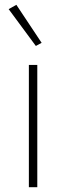

<svg xmlns="http://www.w3.org/2000/svg" viewBox="-20 -778 275 798"><path d="M100 0V-508H135V0ZM16 -740 48 -758 153 -600 129 -587Z"/></svg>

Font: IBM Plex Sans Devanagari ExtraLight
Style: Regular
Weight: 200
Designer: Mike Abbink, Paul van der Laan, Pieter van Rosmalen, Erin McLaughlin
Foundry: Bold Monday
Version: Version 1.1